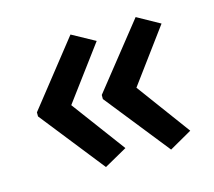

<svg xmlns="http://www.w3.org/2000/svg" viewBox="-70 -562 659 592"><g transform="rotate(-15 259.0 -266.5)"><path d="M38 -273 200 -478 273 -438 146 -267 273 -96 200 -55 38 -260ZM245 -273 408 -478 480 -438 354 -267 480 -96 408 -55 245 -260Z"/></g></svg>

Font: Noto Sans Sinhala SemiCondensed Medium
Style: Regular
Weight: 500
Width: 4
Designer: Jelle Bosma - Monotype Design Team
Foundry: Monotype Imaging Inc.
Version: Version 2.006; ttfautohint (v1.8.4.7-5d5b)